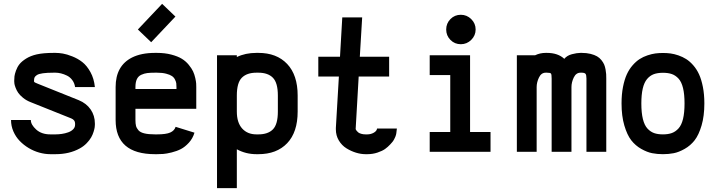

<svg xmlns="http://www.w3.org/2000/svg" viewBox="-20 -786 3714 994"><path d="M267.6 -409.7H257.8Q223.6 -409.7 202.1 -406.7Q180.7 -403.8 171.1 -397.5Q161.6 -391.1 158.9 -385Q156.2 -378.9 156.2 -369.6V-364.3Q156.2 -359.4 174.3 -353L387.2 -267.6Q427.7 -251 449.5 -219Q471.2 -187 471.2 -147V-140.1Q471.2 -134.8 470.2 -127Q469.2 -119.1 464.6 -104Q460 -88.9 452.1 -75Q444.3 -61 429 -44.9Q413.6 -28.8 393.1 -17.6Q339.4 12.2 267.6 12.2H240.7Q212.9 12.2 183.8 4.2Q154.8 -3.9 128.7 -19.5Q102.5 -35.2 82 -56.4Q61.5 -77.6 49.3 -105.7Q37.1 -133.8 37.1 -164.6H139.6Q139.6 -140.6 167.2 -115.5Q194.8 -90.3 240.7 -90.3H267.6Q283.7 -90.3 300.3 -92.8Q316.9 -95.2 332.8 -100.8Q348.6 -106.4 358.6 -116.5Q368.7 -126.5 368.7 -140.1V-147Q368.7 -164.6 349.1 -172.9L138.2 -257.3Q115.7 -266.1 99.1 -279.8Q82.5 -293.5 74.2 -305.7Q65.9 -317.9 60.8 -331.5Q55.7 -345.2 54.7 -352.1Q53.7 -358.9 53.7 -363.8V-369.6Q53.7 -380.4 54.9 -391.1Q56.2 -401.9 62.7 -420.4Q69.3 -439 80.8 -453.6Q92.3 -468.3 115.2 -482.7Q138.2 -497.1 169.9 -504.4Q204.1 -512.2 257.8 -512.2H267.6Q284.7 -512.2 305.2 -508.8Q325.7 -505.4 354.2 -494.1Q382.8 -482.9 406.2 -464.6Q429.7 -446.3 448.2 -412.8Q466.8 -379.4 471.2 -335.4H368.7Q365.7 -356 354.2 -371.3Q342.8 -386.7 326.9 -394.5Q311 -402.3 295.9 -406Q280.8 -409.7 267.6 -409.7Z M792.5 -512.2Q833.5 -512.2 866.9 -503.4Q900.4 -494.6 921.1 -481.9Q941.9 -469.2 957 -450.7Q972.2 -432.1 979.5 -416.5Q986.8 -400.9 991 -381.8Q995.1 -362.8 995.6 -353.8Q996.1 -344.7 996.1 -335.4V-222.7H681.2V-164.6Q681.2 -146 684.1 -134.5Q687 -123 696.5 -111.8Q706.1 -100.6 727.3 -95.5Q748.5 -90.3 782.7 -90.3H792.5Q839.8 -90.3 861.3 -99.9Q882.8 -109.4 889.2 -129.4L986.8 -99.1Q978 -69.3 958 -47.4Q938 -25.4 916.7 -14.4Q895.5 -3.4 868.7 3.2Q841.8 9.8 825.4 11Q809.1 12.2 792.5 12.2H782.7Q578.6 12.2 578.6 -164.6V-335.4Q578.6 -445.3 663.6 -488.3Q711.4 -512.2 782.7 -512.2ZM782.7 -409.7Q757.3 -409.7 741.9 -407.7Q726.6 -405.8 711.2 -398.7Q695.8 -391.6 688.5 -376Q681.2 -360.4 681.2 -335.4V-325.2H893.6V-335.4Q893.6 -346.7 892.6 -354.7Q891.6 -362.8 886 -374Q880.4 -385.3 870.1 -392.3Q859.9 -399.4 840.1 -404.5Q820.3 -409.7 792.5 -409.7ZM762.7 -567.4 693.8 -633.3 819.3 -766.1 888.2 -700.2Z M1206.1 -208.5Q1206.1 -151.4 1233.6 -120.8Q1261.2 -90.3 1307.6 -90.3H1317.4Q1367.2 -90.3 1392.8 -116.2Q1418.5 -142.1 1418.5 -208.5V-291.5Q1418.5 -357.4 1392.8 -383.5Q1367.2 -409.7 1317.4 -409.7H1307.6Q1257.8 -409.7 1231.9 -383.5Q1206.1 -357.4 1206.1 -291.5ZM1206.1 188H1103.5V-500H1206.1V-490.7Q1250 -512.2 1307.6 -512.2H1317.4Q1412.6 -512.2 1466.8 -454.8Q1521 -397.5 1521 -291.5V-208.5Q1521 -101.6 1466.8 -44.7Q1412.6 12.2 1317.4 12.2H1307.6Q1252.4 12.2 1206.1 -13.2Z M1881.8 -90.3Q1899.9 -90.3 1915.3 -99.1Q1930.7 -107.9 1932.1 -120.6H2034.7Q2033.7 -114.7 2033 -106.7Q2032.2 -98.6 2031.7 -95.7Q2031.2 -92.8 2030 -87.6Q2028.8 -82.5 2026.6 -77.6Q2024.4 -72.8 2020.5 -64.9Q2019 -62 2015.6 -56.6Q2012.2 -51.3 2000 -38.1Q1987.8 -24.9 1973.4 -14.6Q1959 -4.4 1934.3 3.9Q1909.7 12.2 1881.8 12.2H1872.1Q1848.6 12.2 1823 4.4Q1797.4 -3.4 1773.4 -18.3Q1749.5 -33.2 1734.1 -58.8Q1718.8 -84.5 1718.8 -116.2V-124L1734.4 -389.6H1627.9V-492.2H1740.2L1752 -695.8H1855L1842.8 -492.2H1994.6V-389.6H1836.9L1821.3 -118.2Q1821.3 -117.7 1822.3 -115.2Q1823.2 -112.8 1826.7 -108.4Q1830.1 -104 1835.2 -100.1Q1840.3 -96.2 1850.1 -93.3Q1859.9 -90.3 1872.1 -90.3Z M2204.6 -500H2413.6V-102.5H2519.5V0H2204.6V-102.5H2311V-397.5H2204.6ZM2365.7 -709.5Q2397 -709.5 2419.7 -687Q2442.4 -664.6 2442.4 -633.3Q2442.4 -602.1 2419.7 -579.6Q2397 -557.1 2365.7 -557.1Q2334 -557.1 2312 -579.3Q2290 -601.6 2290 -633.3Q2290 -665 2312 -687.3Q2334 -709.5 2365.7 -709.5Z M2805.2 -409.7Q2782.2 -409.7 2770.3 -384.8Q2758.3 -359.9 2758.3 -335.4V0H2655.8V-500H2750.5Q2775.9 -512.2 2805.2 -512.2H2811Q2868.7 -512.2 2901.4 -481.4Q2915 -498.5 2940.9 -505.4Q2966.8 -512.2 2985.4 -512.2H2991.2Q3017.1 -512.2 3037.4 -507.1Q3057.6 -502 3070.8 -494.4Q3084 -486.8 3093.5 -474.9Q3103 -462.9 3107.7 -452.1Q3112.3 -441.4 3115 -426.5Q3117.7 -411.6 3118.2 -402.1Q3118.7 -392.6 3118.7 -379.4V0H3016.1V-379.4Q3016.1 -398.4 3011 -404.1Q3005.9 -409.7 2991.2 -409.7H2985.4Q2962.4 -409.7 2950.4 -384.8Q2938.5 -359.9 2938.5 -335.4V0H2835.9V-379.4Q2835.9 -400.9 2832.3 -405.3Q2828.6 -409.7 2811 -409.7Z M3626.5 -250.5Q3626.5 -185.5 3612.1 -136.5Q3597.7 -87.4 3576.2 -59.8Q3554.7 -32.2 3524.4 -15.1Q3494.1 2 3467.8 7.1Q3441.4 12.2 3412.1 12.2Q3382.8 12.2 3356.4 7.1Q3330.1 2 3299.8 -15.1Q3269.5 -32.2 3248 -59.8Q3226.6 -87.4 3212.2 -136.5Q3197.8 -185.5 3197.8 -250.5Q3197.8 -297.4 3205.3 -335.9Q3212.9 -374.5 3225.1 -401.1Q3237.3 -427.7 3255.1 -448Q3272.9 -468.3 3291.5 -480.2Q3310.1 -492.2 3332.3 -499.5Q3354.5 -506.8 3373 -509.3Q3391.6 -511.7 3412.1 -511.7Q3432.1 -511.7 3451.2 -509.3Q3470.2 -506.8 3492.2 -499.3Q3514.2 -491.7 3532.7 -480Q3551.3 -468.3 3569.1 -448Q3586.9 -427.7 3599.1 -401.1Q3611.3 -374.5 3618.9 -335.9Q3626.5 -297.4 3626.5 -250.5ZM3412.1 -409.2Q3384.3 -409.2 3364.5 -401.9Q3344.7 -394.5 3329.8 -376.7Q3314.9 -358.9 3307.6 -327.6Q3300.3 -296.4 3300.3 -250.5Q3300.3 -202.1 3308.3 -169.7Q3316.4 -137.2 3332 -120.4Q3347.7 -103.5 3366.7 -96.9Q3385.7 -90.3 3412.1 -90.3Q3439 -90.3 3458 -97.2Q3477.1 -104 3492.7 -121.1Q3508.3 -138.2 3516.1 -170.4Q3523.9 -202.6 3523.9 -250.5Q3523.9 -297.9 3516.1 -330.1Q3508.3 -362.3 3492.7 -379.2Q3477.1 -396 3458 -402.6Q3439 -409.2 3412.1 -409.2Z"/></svg>

Font: Anka/Coder Condensed
Style: Bold
Weight: 700
Width: 4
Monospace: yes
Version: Version 001.100